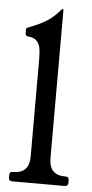

<svg xmlns="http://www.w3.org/2000/svg" viewBox="-52 -736 368 768"><g transform="rotate(5 132.0 -352.0)"><path d="M238.5 -38Q251.5 -38 251.5 -25V-13Q251.5 0 236.5 0H28Q13 0 13 -13V-25Q13 -38 26 -38H28Q60 -38 76 -54.5Q92 -71 92 -106V-496Q92 -521 89 -539.2Q86 -557.5 75 -569.2Q64 -581 40 -583Q29 -584 29 -595V-610Q29 -615 32.8 -617.1Q36.5 -619.2 42 -621Q77.5 -634 106.9 -651.5Q136.2 -669 162 -699.8Q165.8 -704 168.5 -704H169.5Q171.5 -704 171.5 -702.8V-107Q171.5 -72 187.5 -55Q203.5 -38 235.5 -38Z"/></g></svg>

Font: Young Serif Light
Style: Regular
Weight: 300
Designer: Bastien Sozeau
Foundry: NBR — Bastien Sozeau
Version: Version 5.001